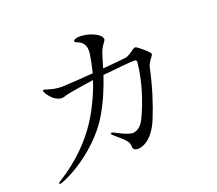

<svg xmlns="http://www.w3.org/2000/svg" viewBox="-125 -912 1251 1107"><g transform="rotate(-20 500.0 -358.0)"><path d="M80 19C184 -20 330 -123 411 -253C459 -330 492 -414 515 -482C597 -491 691 -500 707 -499C716 -499 725 -497 724 -485C713 -370 673 -252 632 -167C610 -123 585 -113 565 -110C538 -105 465 -146 457 -150C452 -152 442 -155 440 -152C437 -147 444 -140 448 -137C457 -128 502 -92 511 -79C520 -69 527 -57 527 -40C527 -27 531 -18 549 -14C568 -10 643 -20 693 -144C724 -219 757 -319 782 -437C784 -449 803 -477 810 -485C813 -489 816 -493 817 -496C818 -500 818 -504 815 -508C802 -526 761 -558 755 -562C749 -566 745 -569 740 -569C735 -569 734 -569 725 -563C716 -557 691 -536 670 -532C656 -530 584 -523 526 -518C541 -566 550 -601 555 -613C568 -643 585 -660 589 -669C592 -678 590 -693 561 -711C514 -739 458 -740 443 -736C434 -734 422 -731 423 -721C423 -716 430 -714 446 -707C491 -686 486 -639 481 -613C476 -583 470 -551 460 -512H456C412 -508 278 -500 266 -500C241 -500 212 -505 186 -513C169 -518 163 -522 158 -519C155 -517 156 -511 159 -505C167 -488 199 -440 245 -439C259 -439 256 -441 274 -446C290 -450 340 -459 398 -468C408 -469 426 -472 448 -475C434 -430 413 -379 380 -316C311 -185 207 -76 74 6C65 12 60 16 61 20C62 23 69 23 80 19Z"/></g></svg>

Font: Shippori Mincho
Style: Regular
Weight: 400
Designer: Bonji Tadano  Ryoko NISHIZUKA  (kana & ideographs); Frank Grießhammer (Latin, Greek & Cyrillic); Wenlong ZHANG  (bopomof
Foundry: Adobe Systems Incorporated
Version: Version 1.003;PS 1.001;hotconv 16.6.54;makeotf.lib2.5.65590